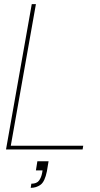

<svg xmlns="http://www.w3.org/2000/svg" viewBox="-20 -720 482 925"><path d="M9 0 133 -700H153L32 -18H381L378 0ZM128 185 131 165Q157 165 168 150Q179 135 183 113L185 101H153L160 57H214Q212 70 210 80.5Q208 91 206 105Q196 155 175.5 170Q155 185 128 185Z"/></svg>

Font: DM Sans 36pt Thin
Style: Italic
Weight: 250
Italic angle: -10°
Designer: Colophon Foundry, Jonny Pinhorn
Foundry: Colophon Foundry
Version: Version 4.004;gftools[0.9.30]